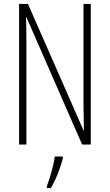

<svg xmlns="http://www.w3.org/2000/svg" viewBox="-20 -734 557 975"><path d="M441 0H397L114 -647H112Q113 -623 113.5 -594Q114 -565 114 -526V0H77V-714H122L404 -72H406Q406 -108 405 -143.5Q404 -179 404 -202V-714H441ZM299 71Q290 106 274 147Q258 188 238 221H218V211Q225 193 233.5 165.5Q242 138 249 109.5Q256 81 258 61H299Z"/></svg>

Font: Noto Sans Arabic ExtCond ExtLt
Style: Regular
Weight: 200
Width: 2
Designer: Monotype Design Team, Nadine Chahine, Nizar Qandah and Khaled Hosny
Foundry: Monotype Imaging Inc.
Version: Version 2.012; ttfautohint (v1.8.4.7-5d5b)